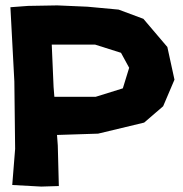

<svg xmlns="http://www.w3.org/2000/svg" viewBox="-20 -686 678 712"><path d="M178.7 -363.3 171.9 -520.5H333L428.7 -490.2L459 -434.6L435.5 -358.4L335 -327.1H181.6ZM18.6 -659.2 33.2 -383.8 36.1 -133.8 25.4 0 132.8 5.9 198.2 3.9 194.3 -146.5 191.4 -185.5 343.8 -190.4 514.6 -231.4 585 -292 627 -390.6 600.6 -511.7 511.7 -616.2 419.9 -650.4 304.7 -661.1 192.4 -666 84 -664.1Z"/></svg>

Font: MaokenAssortedSans-TC
Style: Regular
Weight: 500
Version: Version 0.83